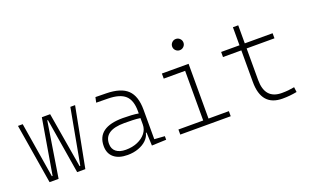

<svg xmlns="http://www.w3.org/2000/svg" viewBox="-84 -1147 2511 1561"><g transform="rotate(-20 1172.0 -366.5)"><path d="M369.6 0 291 -478.5H285.2L209 0H130.9L45.9 -517.6H86.9L165 -39.1H171.4L252.4 -517.6H324.2L404.8 -39.1H411.1L499 -517.6H540L440.4 0Z M1014.6 4.9 1009.8 -109.4H1003.9Q996.6 -75.2 969 -48.3Q941.4 -21.5 898.9 -5.9Q856.4 9.8 804.7 9.8Q728 9.8 686.3 -25.4Q644.5 -60.5 644.5 -124Q644.5 -286.1 868.2 -286.1Q906.2 -286.1 941.2 -283.9Q976.1 -281.7 1003.4 -276.9V-297.9Q1003.4 -391.1 957.8 -432.9Q912.1 -474.6 810.5 -476.1L708 -477.5L717.8 -522.5L810.5 -521Q936.5 -519 993.4 -464.6Q1050.3 -410.2 1050.3 -291.5V-37.1L1139.6 -30.8V0ZM1003.4 -236.8Q972.7 -241.7 935.8 -242.7Q898.9 -243.7 865.7 -243.7Q691.4 -243.7 691.4 -127.4Q691.4 -83 721.2 -59.1Q751 -35.2 804.7 -35.2Q861.3 -35.2 906.2 -54.4Q951.2 -73.7 977.3 -106.7Q1003.4 -139.6 1003.4 -181.2Z M1261.7 0V-43.9H1476.1V-473.6H1291V-517.6H1522V-43.9H1698.2V0ZM1493.2 -646Q1473.1 -646 1458.7 -660.2Q1444.3 -674.3 1444.3 -694.3Q1444.3 -714.4 1458.7 -728.8Q1473.1 -743.2 1493.2 -743.2Q1513.2 -743.2 1527.6 -728.8Q1542 -714.4 1542 -694.3Q1542 -674.3 1527.6 -660.2Q1513.2 -646 1493.2 -646Z M2144.5 9.8Q1962.4 9.8 1962.4 -200.2V-473.6H1803.7V-517.6H1962.4V-673.8H2008.3V-517.6H2249V-473.6H2008.3V-200.2Q2008.3 -35.2 2154.3 -35.2Q2184.6 -35.2 2210.9 -37.8Q2237.3 -40.5 2263.2 -45.4L2268.6 -2Q2237.3 3.9 2207.5 6.8Q2177.7 9.8 2144.5 9.8Z"/></g></svg>

Font: Cascadia Mono ExtraLight
Style: Regular
Weight: 200
Monospace: yes
Designer: Aaron Bell
Foundry: Saja Typeworks
Version: Version 2404.023; ttfautohint (v1.8.4)